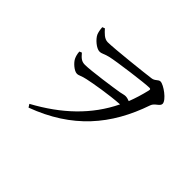

<svg xmlns="http://www.w3.org/2000/svg" viewBox="-149 -980 1298 1298"><g transform="rotate(45 500.0 -331.0)"><path d="M201 -690C203 -664 207 -645 213 -631C227 -601 274 -560 304 -560C327 -560 340 -573 376 -581C430 -594 674 -626 714 -626C725 -626 730 -624 726 -609C714 -558 699 -509 681 -463C668 -468 655 -472 642 -472C630 -472 616 -467 595 -463C547 -455 356 -427 298 -427C267 -427 251 -440 225 -471L208 -464C209 -443 214 -425 221 -410C232 -385 275 -346 302 -346C322 -346 334 -358 374 -366C424 -377 556 -400 655 -406C566 -222 419 -84 219 25L233 47C538 -66 708 -265 804 -546C815 -578 856 -587 856 -612C856 -647 770 -709 739 -709C719 -709 710 -684 680 -681C629 -674 359 -644 299 -644C266 -644 241 -673 219 -697Z"/></g></svg>

Font: Source Han Serif JP Medium
Style: Regular
Weight: 500
Designer: Ryoko NISHIZUKA 西塚涼子 (kana & ideographs); Frank Grießhammer (Latin, Greek & Cyrillic); Wenlong ZHANG 张文龙 (bopomofo); San
Foundry: Adobe Systems Incorporated
Version: Version 1.001;PS 1.001;hotconv 16.6.54;makeotf.lib2.5.65590